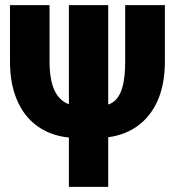

<svg xmlns="http://www.w3.org/2000/svg" viewBox="-20 -731 685 751"><path d="M469.7 -710.9H625V-491.2Q625 -395 592.3 -328.1Q559.6 -261.2 499.8 -226.3Q439.9 -191.4 358.9 -191.4H283.7Q223.1 -191.4 174.3 -211.2Q125.5 -231 90.8 -269.3Q56.2 -307.6 37.6 -363.3Q19 -418.9 19 -491.2V-710.9H173.8V-491.2Q173.8 -446.3 181.2 -413.6Q188.5 -380.9 203.4 -359.4Q218.3 -337.9 240.2 -327.1Q262.2 -316.4 291.5 -316.4H366.2Q404.8 -316.4 427.2 -335.4Q449.7 -354.5 459.7 -393.1Q469.7 -431.6 469.7 -491.2ZM403.3 -710.9V0H249.5V-710.9Z"/></svg>

Font: Roboto Condensed ExtraBold
Style: Regular
Weight: 800
Designer: Christian Robertson
Foundry: Google
Version: Version 3.008; 2023